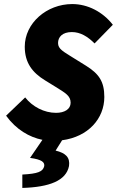

<svg xmlns="http://www.w3.org/2000/svg" viewBox="-20 -682 578 946"><path d="M90 244C224 240 306 208 320 136C326 94 304 72 254 60L286 9C415 -8 494 -98 494 -204C494 -280 468 -318 404 -358L346 -394C292 -428 266 -440 266 -470C266 -500 288 -524 334 -524C376 -524 412 -502 446 -468L536 -560C486 -624 412 -662 336 -662C210 -662 102 -568 102 -452C102 -372 140 -324 202 -286L254 -254C302 -224 328 -210 328 -176C328 -144 298 -126 256 -126C198 -126 140 -156 104 -202L10 -112C60 -43 125 -6 189 7L128 96C188 104 200 118 198 136C192 164 166 174 90 178Z"/></svg>

Font: Source Sans Pro Black
Style: Italic
Weight: 900
Italic angle: -11°
Designer: Paul D. Hunt
Foundry: Adobe Systems Incorporated
Version: Version 3.006;hotconv 1.0.111;makeotfexe 2.5.65597